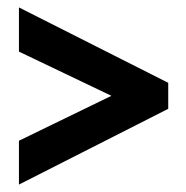

<svg xmlns="http://www.w3.org/2000/svg" viewBox="-20 -617 502 517"><path d="M31 -238 280 -359 31 -478V-597L433 -394V-324L31 -120Z"/></svg>

Font: Noto Sans Display ExtraCondensed
Style: Regular
Weight: 400
Width: 2
Version: Version 2.003